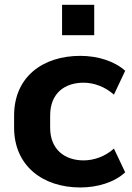

<svg xmlns="http://www.w3.org/2000/svg" viewBox="-20 -787 562 817"><path d="M321.8 10.7C393.6 10.7 466.8 -10.7 512.7 -53.7L464.8 -154.8C427.7 -121.1 379.4 -104.5 335.9 -104.5C254.4 -104.5 193.4 -151.9 193.4 -243.7V-295.4C193.4 -389.2 253.9 -435.1 335.9 -435.1C380.9 -435.1 428.2 -417 464.8 -384.3L512.7 -485.8C467.8 -526.4 397 -549.3 321.8 -549.3C161.6 -549.3 40 -459.5 40 -295.4V-244.1C40 -82 161.1 10.7 321.8 10.7ZM380.9 -637.2V-766.6H244.1V-637.2Z"/></svg>

Font: Winston
Style: Bold
Weight: 700
Designer: Vernon Adams, Kim Jin-seong, David Berlow, Cristiano Sobral
Foundry: The Winston Project Authors
Version: Version 3.004